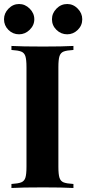

<svg xmlns="http://www.w3.org/2000/svg" viewBox="-23 -937 430 957"><path d="M343 -688Q309 -686 294 -680Q279 -674 273.5 -657Q268 -640 268 -602V-106Q268 -68 273.5 -51Q279 -34 294 -28Q309 -22 343 -20V0Q289 -3 192 -3Q85 -3 34 0V-20Q67 -22 82.5 -28Q98 -34 103.5 -51Q109 -68 109 -106V-602Q109 -640 103.5 -657Q98 -674 82.5 -680Q67 -686 34 -688V-708Q85 -705 192 -705Q289 -705 343 -708ZM148 -841Q148 -811 125 -788.5Q102 -766 72 -766Q41 -766 19 -788Q-3 -810 -3 -841Q-3 -871 19.5 -894Q42 -917 72 -917Q102 -917 125 -894Q148 -871 148 -841ZM387 -841Q387 -810 364.5 -788Q342 -766 312 -766Q281 -766 258.5 -788Q236 -810 236 -841Q236 -871 258.5 -894Q281 -917 312 -917Q342 -917 364.5 -894Q387 -871 387 -841Z"/></svg>

Font: Playfair Display SC
Style: Bold
Weight: 700
Designer: Claus Eggers Sørensen
Foundry: Claus Eggers Sørensen
Version: Version 1.200; ttfautohint (v1.6)